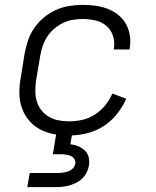

<svg xmlns="http://www.w3.org/2000/svg" viewBox="-20 -548 640 788"><path d="M264 8Q232 8 201.5 2.5Q171 -3 144.5 -17Q118 -31 99 -53.5Q80 -76 70 -104.5Q60 -133 59.5 -164.5Q59 -196 65 -228L81 -328Q86 -355 95 -382Q104 -409 120.5 -433Q137 -457 160 -476Q183 -495 209.5 -507Q236 -519 264 -523.5Q292 -528 319 -528Q346 -528 372 -524.5Q398 -521 421.5 -512Q445 -503 465 -487Q485 -471 497 -449.5Q509 -428 513 -401.5Q517 -375 512 -349Q512 -348 512 -347Q512 -346 512 -345H447Q447 -346 447 -346.5Q447 -347 447 -347Q452 -375 444 -400Q436 -425 417 -441.5Q398 -458 372 -464Q346 -470 319 -470Q299 -470 278 -466.5Q257 -463 238 -453.5Q219 -444 202 -429.5Q185 -415 173.5 -397Q162 -379 155 -359Q148 -339 145 -318L128 -218Q125 -196 125 -174Q125 -152 131 -132Q137 -112 150 -95.5Q163 -79 181 -68.5Q199 -58 220.5 -54Q242 -50 264 -50Q290 -50 317.5 -56Q345 -62 369 -77.5Q393 -93 411.5 -115.5Q430 -138 441 -164L498 -143Q484 -110 459.5 -79.5Q435 -49 403 -29Q371 -9 335 -0.5Q299 8 264 8ZM92 220 102 162H217Q227 162 238 160.5Q249 159 259.5 155.5Q270 152 278.5 143.5Q287 135 289 124Q291 114 285.5 105Q280 96 270.5 92Q261 88 250.5 86.5Q240 85 230 85H197L211 0H276L269 44Q286 46 301.5 52.5Q317 59 328.5 70Q340 81 344 97.5Q348 114 345 131Q343 145 336 159Q329 173 318 184Q307 195 293 202Q279 209 265 213Q251 217 236.5 218.5Q222 220 207 220Z"/></svg>

Font: Iosevka SS04 Light Extended
Style: Italic
Weight: 300
Width: 7
Italic angle: -9°
Monospace: yes
Designer: Belleve Invis
Foundry: Belleve Invis
Version: Version 19.0.0; ttfautohint (v1.8.4)